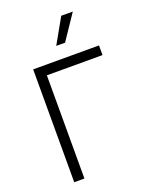

<svg xmlns="http://www.w3.org/2000/svg" viewBox="-175 -1068 924 1163"><g transform="rotate(-20 287.0 -487.0)"><path d="M521 -727.3V-665.1H162.3V0H96.6V-727.3ZM276.6 -813.2 367.5 -974.4H442.1L333.5 -813.2Z"/></g></svg>

Font: Inter UI Light
Style: Regular
Weight: 300
Designer: Rasmus Andersson
Foundry: rsms
Version: 3.2;8d6f07862